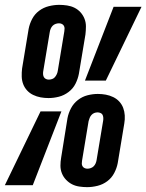

<svg xmlns="http://www.w3.org/2000/svg" viewBox="-47 -763 603 791"><path d="M153 -359Q136 -359 120 -362Q104 -365 89.5 -372Q75 -379 64.5 -390.5Q54 -402 48.5 -416.5Q43 -431 42.5 -447.5Q42 -464 44 -481L71 -644Q75 -665 85.5 -685Q96 -705 114 -718.5Q132 -732 154 -737.5Q176 -743 197 -743Q213 -743 229.5 -740.5Q246 -738 260 -731Q274 -724 284.5 -712.5Q295 -701 301 -686Q307 -671 307 -654.5Q307 -638 305 -621L278 -459Q274 -438 264 -418Q254 -398 235.5 -384Q217 -370 195.5 -364.5Q174 -359 153 -359ZM303 -431 421 -735H536L389 -431ZM154 -435Q161 -435 168 -437.5Q175 -440 179.5 -445.5Q184 -451 187 -457.5Q190 -464 191 -471L218 -634Q219 -640 219 -646Q219 -652 216 -657Q213 -662 207.5 -664.5Q202 -667 196 -667Q189 -667 182 -664.5Q175 -662 170 -657Q165 -652 162 -645Q159 -638 158 -631L131 -469Q130 -463 130.5 -456.5Q131 -450 134 -445Q137 -440 142.5 -437.5Q148 -435 154 -435ZM312 8Q296 8 279.5 5.5Q263 3 249.5 -4Q236 -11 225 -22.5Q214 -34 208 -49Q202 -64 202 -80.5Q202 -97 205 -114L231 -276Q235 -297 245.5 -317Q256 -337 274 -351Q292 -365 313.5 -370.5Q335 -376 356 -376Q373 -376 389 -373Q405 -370 419.5 -363Q434 -356 444.5 -344.5Q455 -333 460.5 -318.5Q466 -304 467 -287.5Q468 -271 465 -254L438 -91Q434 -70 423.5 -50Q413 -30 395 -16.5Q377 -3 355 2.5Q333 8 312 8ZM-27 0 120 -304H206L88 0ZM313 -68Q320 -68 327 -70.5Q334 -73 339 -78Q344 -83 347 -90Q350 -97 351 -104L378 -266Q379 -272 378.5 -278.5Q378 -285 375.5 -290Q373 -295 367 -297.5Q361 -300 355 -300Q348 -300 341.5 -297.5Q335 -295 330 -289.5Q325 -284 322.5 -277.5Q320 -271 318 -264L291 -101Q290 -95 290 -89Q290 -83 293 -78Q296 -73 301.5 -70.5Q307 -68 313 -68Z"/></svg>

Font: Iosevka Web
Style: Bold Italic
Weight: 700
Italic angle: -9°
Monospace: yes
Designer: Belleve Invis
Foundry: Belleve Invis
Version: Version 28.0.3; ttfautohint (v1.8.3)